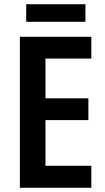

<svg xmlns="http://www.w3.org/2000/svg" viewBox="-20 -888 498 908"><path d="M384 -868H104V-785H384ZM412 0V-104H195V-320H398V-423H195V-611H412V-714H74V0Z"/></svg>

Font: Noto Sans Ethiopic Cond SemBd
Style: Regular
Weight: 600
Width: 3
Designer: Monotype Design Team
Foundry: Monotype Imaging Inc.
Version: Version 2.102